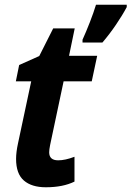

<svg xmlns="http://www.w3.org/2000/svg" viewBox="-20 -782 556 812"><path d="M329 -614Q344 -647 360 -688Q376 -729 386 -762H516V-752Q498 -718 470.5 -677.5Q443 -637 413 -602H329ZM174 10Q114 10 81 -18.5Q48 -47 48 -110Q48 -138 56 -175L112 -438H47L61 -507L146 -545L205 -662H296L272 -546H391L368 -438H249L192 -169Q188 -149 188 -138Q188 -104 226 -104Q256 -104 295 -119V-14Q246 10 174 10Z"/></svg>

Font: Noto Sans SemiCondensed
Style: Bold Italic
Weight: 700
Width: 4
Italic angle: -12°
Designer: Monotype Design Team
Foundry: Monotype Imaging Inc.
Version: Version 2.013; ttfautohint (v1.8.4.7-5d5b)